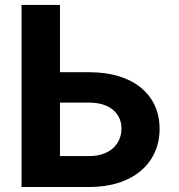

<svg xmlns="http://www.w3.org/2000/svg" viewBox="-20 -747 717 767"><path d="M337.7 -458.5H219.5V-727.3H66.1V0H337.7C510.3 0 617.9 -94.8 617.5 -232.2C617.9 -370 510.3 -458.5 337.7 -458.5ZM219.5 -123.6V-337H337.7C420.5 -337 465.6 -291.5 465.2 -233.7C465.6 -174 420.5 -123.6 337.7 -123.6Z"/></svg>

Font: Magic Ui Pro
Style: Bold
Weight: 700
Designer: Stefan Endress, Andreas Faust
Version: Version 1.000;FEAKit 1.0